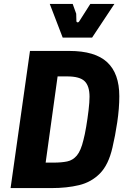

<svg xmlns="http://www.w3.org/2000/svg" viewBox="-20 -960 652 980"><path d="M34 0 133 -700H334Q465 -700 527 -642.5Q589 -585 589 -469Q589 -407 578.5 -336.5Q568 -266 554 -207Q534 -119 490 -74.5Q446 -30 383.5 -15Q321 0 243 0ZM213 -130H254Q294 -130 323 -136Q352 -142 372.5 -166.5Q393 -191 406 -246Q413 -272 420 -313.5Q427 -355 432 -397Q437 -439 437 -466Q437 -521 412 -545.5Q387 -570 323 -570H274ZM300 -768 234 -940H351L369 -890L370 -853Q370 -847 375.5 -846Q381 -845 385 -852L441 -940H564L450 -768Z"/></svg>

Font: Finlandica
Style: Bold Italic
Weight: 700
Italic angle: -8°
Designer: Niklas Ekholm, Juho Hiilivirta, Jaakko Suomalainen
Foundry: Helsinki Type Studio
Version: Version 1.064; ttfautohint (v1.8.4.7-5d5b)